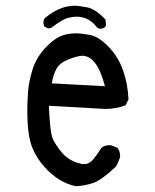

<svg xmlns="http://www.w3.org/2000/svg" viewBox="-20 -654 540 668"><path d="M244 -6Q183 -19 135 -73Q107 -104 93 -139Q75 -181 75 -269Q75 -298 77.5 -334Q80 -370 93.5 -413Q107 -456 141.5 -491.5Q176 -527 209 -534Q226 -538 244 -538Q263 -538 293 -532.5Q323 -527 357.5 -491.5Q392 -456 408.5 -408Q425 -360 427 -308L417 -288Q385 -275 346 -275L150 -286Q154 -192 164 -170.5Q174 -149 194.5 -124Q215 -99 248 -88Q262 -83 273 -83Q288 -83 300 -95Q312 -107 333 -140Q345 -149 362 -149Q367 -149 388 -140Q398 -128 398 -111Q398 -103 384 -75Q333 -27 304.5 -17.5Q276 -8 244 -6ZM345 -354Q318 -460 266 -460Q251 -460 220 -448Q189 -436 177.5 -416.5Q166 -397 160 -364ZM330 -554Q323 -554 317 -559Q290 -596 245 -596Q236 -596 217.5 -592Q199 -588 158 -557L148 -555L135 -561Q131 -568 131 -577Q131 -584 135 -590Q187 -634 239 -634Q254 -634 283 -628.5Q312 -623 347 -586L349 -564Q341 -554 330 -554Z"/></svg>

Font: Xiaolai Mono SC
Style: Regular
Weight: 400
Monospace: yes
Designer: LXGW / Nozomi Seto
Version: Version 3.113;September 30, 2024